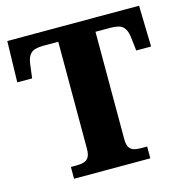

<svg xmlns="http://www.w3.org/2000/svg" viewBox="-105 -813 880 912"><g transform="rotate(-15 334.5 -357.0)"><path d="M148 0V-58H178Q197 -58 212 -62.5Q227 -67 235.5 -80.5Q244 -94 244 -122V-648H170Q126 -648 109 -631.5Q92 -615 88 -582L79 -512H6L11 -714H659L664 -512H591L583 -582Q579 -615 562 -631.5Q545 -648 500 -648H427V-120Q427 -93 435.5 -79.5Q444 -66 459 -62Q474 -58 493 -58H523V0Z"/></g></svg>

Font: Noto Rashi Hebrew ExtraBold
Style: Regular
Weight: 800
Version: Version 1.006